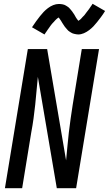

<svg xmlns="http://www.w3.org/2000/svg" viewBox="-20 -994 575 1014"><path d="M6 0 127 -735H229L329 -147Q333 -184 336 -220.5Q339 -257 343.5 -294Q348 -331 353 -367.5Q358 -404 364 -441L412 -735H503L382 0H280L180 -588Q176 -551 173 -514.5Q170 -478 166 -441Q162 -404 157 -367.5Q152 -331 145 -294L97 0ZM215 -812 149 -850Q160 -867 171 -882Q182 -897 191.5 -909Q201 -921 210.5 -931Q220 -941 233 -951Q246 -961 261 -967Q276 -973 291 -973Q296 -973 301 -972.5Q306 -972 311 -971Q316 -970 320 -968.5Q324 -967 328 -964.5Q332 -962 336 -959.5Q340 -957 343.5 -954Q347 -951 349.5 -947.5Q352 -944 355.5 -940.5Q359 -937 361.5 -933Q364 -929 366.5 -925.5Q369 -922 371.5 -918.5Q374 -915 375.5 -911.5Q377 -908 380.5 -902.5Q384 -897 386.5 -893.5Q389 -890 392 -886.5Q395 -883 395 -882H391L395 -885Q399 -887 402 -889.5Q405 -892 408 -895Q411 -898 412.5 -900Q414 -902 416 -904Q418 -906 420 -908Q422 -910 424.5 -912.5Q427 -915 428.5 -917.5Q430 -920 432.5 -923Q435 -926 437 -929Q439 -932 442 -935.5Q445 -939 447.5 -942.5Q450 -946 452.5 -949.5Q455 -953 457.5 -957Q460 -961 463.5 -965.5Q467 -970 469 -974L535 -936Q524 -918 513 -903.5Q502 -889 492.5 -877Q483 -865 473.5 -855Q464 -845 451 -835Q438 -825 423 -818.5Q408 -812 393 -812Q388 -812 383 -813Q378 -814 373 -815Q368 -816 364 -817.5Q360 -819 356 -821.5Q352 -824 348 -826.5Q344 -829 340.5 -832Q337 -835 334.5 -838.5Q332 -842 328.5 -845.5Q325 -849 322.5 -852.5Q320 -856 317.5 -860Q315 -864 312.5 -867.5Q310 -871 308 -874.5Q306 -878 303 -883Q300 -888 297 -892Q294 -896 291.5 -899.5Q289 -903 289 -904H293Q293 -903 289 -901Q285 -899 282 -896.5Q279 -894 276 -891Q273 -888 271 -886Q269 -884 267.5 -882Q266 -880 264 -878Q262 -876 259.5 -873.5Q257 -871 255 -868.5Q253 -866 250.5 -863Q248 -860 246 -857Q244 -854 241.5 -850.5Q239 -847 236.5 -843.5Q234 -840 231.5 -836.5Q229 -833 226.5 -829Q224 -825 220.5 -820.5Q217 -816 215 -812Z"/></svg>

Font: Iosevka Term Curly Medium
Style: Italic
Weight: 500
Italic angle: -9°
Designer: Belleve Invis
Foundry: Belleve Invis
Version: Version 32.3.0